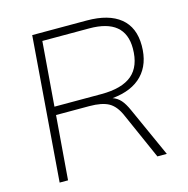

<svg xmlns="http://www.w3.org/2000/svg" viewBox="-104 -805 885 905"><g transform="rotate(-15 338.5 -352.5)"><path d="M491 -242 600 0H554L454 -226Q433 -275 400 -293.5Q367 -312 305 -312H143L118 0H77L132 -705H398Q505 -705 561.5 -659Q618 -613 618 -524Q618 -434 567.5 -381.5Q517 -329 421 -320Q444 -312 460 -294Q476 -276 491 -242ZM146 -352H375Q476 -352 525 -393.5Q574 -435 574 -522Q574 -666 400 -666H171Z"/></g></svg>

Font: Iunito ExtraLight
Style: Italic
Weight: 200
Italic angle: -4.541°
Designer: Vernon Adams
Foundry: Vernon Adams
Version: Version 2.001;November 30, 2019;FontCreator 12.0.0.2547 64-b